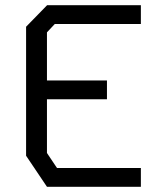

<svg xmlns="http://www.w3.org/2000/svg" viewBox="-20 -716 640 736"><path d="M160.5 -696 80 -613.5V-119L160 0H520V-72H198.5L160 -129.5V-335.5H390V-407.5H160V-592L190 -624H520V-696Z"/></svg>

Font: Kode
Style: Regular
Weight: 400
Monospace: yes
Designer: Isa Ozler
Foundry: Kadena LLC
Version: Version 1.000;gftools[0.9.28]